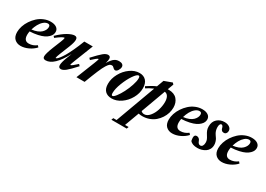

<svg xmlns="http://www.w3.org/2000/svg" viewBox="-1 -1364 3362 2423"><g transform="rotate(30 1680.0 -152.5)"><path d="M130.9 11.2Q77.1 11.2 42.2 -21.7Q7.3 -54.7 7.3 -120.6Q7.3 -162.1 22.2 -207.5Q37.1 -252.9 65.2 -294.9Q93.3 -336.9 129.9 -370.6Q166.5 -404.3 214.4 -424.6Q262.2 -444.8 312 -444.8Q366.2 -444.8 397.5 -422.6Q428.7 -400.4 428.7 -361.8Q428.7 -341.8 420.4 -322.5Q412.1 -303.2 391.1 -282.7Q370.1 -262.2 338.4 -246.3Q306.6 -230.5 255.4 -219Q204.1 -207.5 140.1 -204.6Q134.8 -176.3 134.8 -153.3Q134.8 -65.9 206.1 -65.9Q266.1 -65.9 318.4 -106.4L336.9 -84.5Q297.9 -41.5 241 -15.1Q184.1 11.2 130.9 11.2ZM147.9 -237.3Q192.9 -241.7 228.3 -256.1Q263.7 -270.5 283.7 -290.3Q303.7 -310.1 313.7 -330.8Q323.7 -351.6 323.7 -372.1Q323.7 -406.7 292.5 -406.7Q261.2 -406.7 231.4 -381.3Q201.7 -356 181.2 -318.6Q160.6 -281.2 147.9 -237.3Z M496.1 11.2Q456.1 11.2 456.1 -25.9Q456.1 -65.4 498.5 -172.4L544.9 -287.6Q564.5 -335.9 564.5 -351.6Q564.5 -356 560.5 -356Q536.1 -356 448.7 -288.1L430.7 -307.6Q503.4 -377.9 563.5 -411.4Q623.5 -444.8 660.6 -444.8Q699.2 -444.8 699.2 -402.8Q699.2 -364.7 669.4 -290L615.2 -154.8Q591.8 -95.2 591.8 -82Q591.8 -78.1 595.7 -78.1Q601.6 -78.1 612.3 -86.4Q623 -94.7 642.3 -119.4Q661.6 -144 684.1 -181.9Q706.5 -219.7 738 -286.9Q769.5 -354 802.2 -439H925.8L818.4 -166Q795.9 -109.4 795.9 -99.1Q795.9 -94.7 798.8 -94.7Q815.4 -94.7 886.2 -161.6L906.7 -139.6Q828.1 -53.7 788.6 -21.2Q749 11.2 718.8 11.2Q682.6 11.2 682.6 -28.8Q682.6 -67.9 712.4 -146L741.7 -222.2Q618.2 11.2 496.1 11.2Z M940.9 0 1046.9 -267.6Q1069.8 -325.7 1069.8 -335Q1069.8 -338.9 1066.4 -338.9Q1050.8 -338.9 980 -272L959.5 -293.9Q1039.1 -380.4 1078.1 -412.6Q1117.2 -444.8 1147.5 -444.8Q1184.1 -444.8 1184.1 -405.3Q1184.1 -380.9 1171.9 -339.8Q1191.9 -373.5 1209.7 -394.8Q1227.5 -416 1244.4 -426.8Q1261.2 -437.5 1276.1 -441.2Q1291 -444.8 1310.5 -444.8Q1340.3 -444.8 1356.9 -431.9Q1373.5 -418.9 1373.5 -397.9Q1373.5 -372.6 1356.4 -345.7Q1339.4 -318.8 1317.9 -318.8Q1309.1 -318.8 1297.4 -326.9Q1285.6 -335 1279.3 -342.8Q1270.5 -353.5 1254.9 -353.5Q1237.3 -353.5 1223.6 -343.5Q1210 -333.5 1188 -299.1Q1166 -264.6 1135.3 -192.1Q1104.5 -119.6 1059.6 0Z M1458 11.2Q1396 11.2 1361.3 -23.7Q1326.7 -58.6 1326.7 -127.9Q1326.7 -204.1 1367.2 -278.1Q1407.7 -352.1 1472.9 -398.4Q1538.1 -444.8 1606.4 -444.8Q1667.5 -444.8 1702.6 -406.7Q1737.8 -368.7 1737.8 -298.8Q1737.8 -222.7 1697.3 -150.4Q1656.7 -78.1 1591.6 -33.4Q1526.4 11.2 1458 11.2ZM1450.7 -22Q1468.8 -22 1499.3 -61.8Q1529.8 -101.6 1558.1 -156.5Q1586.4 -211.4 1607.4 -273.9Q1628.4 -336.4 1628.4 -377.4Q1628.4 -411.6 1611.8 -411.6Q1586.4 -411.6 1543.9 -349.9Q1501.5 -288.1 1468.3 -202.1Q1435.1 -116.2 1435.1 -57.1Q1435.1 -22 1450.7 -22Z M1904.8 11.2Q1875.5 11.2 1850.6 5.4L1773.4 215.3H1825.7L1814.9 244.6H1591.3L1602.1 215.3H1649.9L1862.8 -365.2Q1802.2 -338.9 1761.2 -311L1746.6 -334Q1819.8 -383.3 1878.9 -408.7L1915.5 -508.8L2028.3 -550.3L2046.9 -530.3L2015.1 -444.3Q2020 -444.8 2029.8 -444.8Q2110.8 -444.8 2152.1 -397.9Q2193.4 -351.1 2193.4 -278.8Q2193.4 -238.8 2181.2 -198Q2168.9 -157.2 2144.3 -119.6Q2119.6 -82 2085.9 -53Q2052.2 -23.9 2005.1 -6.3Q1958 11.2 1904.8 11.2ZM2065.9 -286.1Q2065.9 -332.5 2049.6 -363Q2033.2 -393.6 1998.5 -398.9L1867.7 -41.5Q1884.8 -22 1914.1 -22Q1956.1 -22 1991.9 -64.5Q2027.8 -106.9 2046.9 -167.2Q2065.9 -227.5 2065.9 -286.1Z M2340.3 11.2Q2286.6 11.2 2251.7 -21.7Q2216.8 -54.7 2216.8 -120.6Q2216.8 -162.1 2231.7 -207.5Q2246.6 -252.9 2274.7 -294.9Q2302.7 -336.9 2339.4 -370.6Q2376 -404.3 2423.8 -424.6Q2471.7 -444.8 2521.5 -444.8Q2575.7 -444.8 2606.9 -422.6Q2638.2 -400.4 2638.2 -361.8Q2638.2 -341.8 2629.9 -322.5Q2621.6 -303.2 2600.6 -282.7Q2579.6 -262.2 2547.9 -246.3Q2516.1 -230.5 2464.8 -219Q2413.6 -207.5 2349.6 -204.6Q2344.2 -176.3 2344.2 -153.3Q2344.2 -65.9 2415.5 -65.9Q2475.6 -65.9 2527.8 -106.4L2546.4 -84.5Q2507.3 -41.5 2450.4 -15.1Q2393.6 11.2 2340.3 11.2ZM2357.4 -237.3Q2402.3 -241.7 2437.7 -256.1Q2473.1 -270.5 2493.2 -290.3Q2513.2 -310.1 2523.2 -330.8Q2533.2 -351.6 2533.2 -372.1Q2533.2 -406.7 2502 -406.7Q2470.7 -406.7 2440.9 -381.3Q2411.1 -356 2390.6 -318.6Q2370.1 -281.2 2357.4 -237.3Z M2707 11.2Q2632.3 11.2 2599.6 -27.3Q2593.8 -56.6 2593.8 -74.7Q2593.8 -116.7 2628.4 -116.7Q2646 -116.7 2659.9 -106Q2673.8 -95.2 2679.7 -78.1Q2694.8 -34.2 2723.6 -34.2Q2744.1 -34.2 2755.4 -52.7Q2766.6 -71.3 2766.6 -100.1Q2766.6 -124 2758.8 -143.1Q2751 -162.1 2733.4 -189Q2714.8 -217.3 2705.6 -241.7Q2696.3 -266.1 2696.3 -297.9Q2696.3 -367.7 2739.7 -406.2Q2783.2 -444.8 2845.7 -444.8Q2888.7 -444.8 2917 -425Q2945.3 -405.3 2945.3 -372.6Q2945.3 -350.1 2932.9 -335.7Q2920.4 -321.3 2901.9 -321.3Q2880.9 -321.3 2868.9 -334Q2856.9 -346.7 2854 -363.8Q2851.6 -376.5 2844 -387.9Q2836.4 -399.4 2824.7 -399.4Q2812.5 -399.4 2804.7 -385Q2796.9 -370.6 2796.9 -344.7Q2796.9 -289.6 2827.6 -246.6Q2843.3 -224.6 2851.6 -211.2Q2859.9 -197.8 2867.4 -174.8Q2875 -151.9 2875 -127.9Q2875 -93.3 2860.4 -65.9Q2845.7 -38.6 2821.3 -22.2Q2796.9 -5.9 2767.8 2.7Q2738.8 11.2 2707 11.2Z M3062 11.2Q3008.3 11.2 2973.4 -21.7Q2938.5 -54.7 2938.5 -120.6Q2938.5 -162.1 2953.4 -207.5Q2968.3 -252.9 2996.3 -294.9Q3024.4 -336.9 3061 -370.6Q3097.7 -404.3 3145.5 -424.6Q3193.4 -444.8 3243.2 -444.8Q3297.4 -444.8 3328.6 -422.6Q3359.9 -400.4 3359.9 -361.8Q3359.9 -341.8 3351.6 -322.5Q3343.3 -303.2 3322.3 -282.7Q3301.3 -262.2 3269.5 -246.3Q3237.8 -230.5 3186.5 -219Q3135.3 -207.5 3071.3 -204.6Q3065.9 -176.3 3065.9 -153.3Q3065.9 -65.9 3137.2 -65.9Q3197.3 -65.9 3249.5 -106.4L3268.1 -84.5Q3229 -41.5 3172.1 -15.1Q3115.2 11.2 3062 11.2ZM3079.1 -237.3Q3124 -241.7 3159.4 -256.1Q3194.8 -270.5 3214.8 -290.3Q3234.9 -310.1 3244.9 -330.8Q3254.9 -351.6 3254.9 -372.1Q3254.9 -406.7 3223.6 -406.7Q3192.4 -406.7 3162.6 -381.3Q3132.8 -356 3112.3 -318.6Q3091.8 -281.2 3079.1 -237.3Z"/></g></svg>

Font: Elstob Grade
Style: Italic
Weight: 400
Italic angle: -20°
Designer: Peter S. Baker
Version: Version 1.015